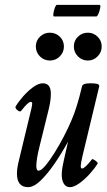

<svg xmlns="http://www.w3.org/2000/svg" viewBox="-20 -760 440 793"><path d="M96 13Q50 13 50 -43Q50 -65 58 -97L110 -313Q113 -327 113 -333Q113 -339 106 -339Q96 -339 68 -303Q65 -298 58 -301Q51 -304 46.5 -310.5Q42 -317 45 -321Q57 -341 76.5 -363Q96 -385 117.5 -400.5Q139 -416 157 -416Q190 -416 190 -373Q190 -362 188.5 -347.5Q187 -333 181 -308L144 -158Q136 -127 133 -106.5Q130 -86 130 -75Q130 -55 139 -55Q150 -55 168 -76.5Q186 -98 206.5 -131Q227 -164 245.5 -200Q264 -236 276 -265Q297 -312 319 -404Q322 -416 353 -416Q373 -416 381.5 -413.5Q390 -411 390 -404L321 -117Q314 -87 313.5 -75.5Q313 -64 319 -64Q330 -64 360 -102Q362 -104 368 -100.5Q374 -97 379.5 -92Q385 -87 383 -84Q370 -63 349.5 -40.5Q329 -18 307 -2.5Q285 13 269 13Q252 13 243.5 -1.5Q235 -16 235 -38Q235 -50 237 -63.5Q239 -77 245 -104L261 -175Q233 -124 203.5 -81.5Q174 -39 146.5 -13Q119 13 96 13ZM186 -510Q162 -510 145 -527Q128 -544 128 -568Q128 -592 145 -608.5Q162 -625 186 -625Q210 -625 227 -608.5Q244 -592 244 -568Q244 -544 227 -527Q210 -510 186 -510ZM343 -510Q319 -510 302 -527Q285 -544 285 -568Q285 -592 302 -608.5Q319 -625 343 -625Q366 -625 383 -608.5Q400 -592 400 -568Q400 -544 383 -527Q366 -510 343 -510ZM203 -692Q199 -692 200.5 -704Q202 -716 206.5 -728Q211 -740 215 -740H391Q396 -740 394 -728Q392 -716 387 -704Q382 -692 378 -692Z"/></svg>

Font: Junicode Two Beta Condensed Medium
Style: Italic
Weight: 500
Width: 3
Italic angle: -9°
Version: Version 1.053; ttfautohint (v1.8.4)